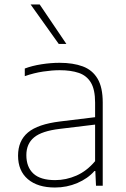

<svg xmlns="http://www.w3.org/2000/svg" viewBox="-20 -828 562 856"><path d="M225 8Q148 8 104.2 -29.2Q60.5 -66.5 60.5 -134Q60.5 -200.5 104.8 -237.5Q149 -274.5 248 -286.5L404 -305.5V-370.5Q404 -428.5 385.2 -459.8Q366.5 -491 331.2 -503Q296 -515 246 -515Q213 -515 172.5 -509Q132 -503 90.5 -488.5V-522.5Q123.5 -535 165.2 -541.5Q207 -548 245.5 -548Q306 -548 349 -532Q392 -516 415 -477.2Q438 -438.5 438 -371V0H408L405 -65.5H401Q371.5 -32 324.8 -12Q278 8 225 8ZM97.5 -136.5Q97.5 -83 129 -54Q160.5 -25 226 -25Q274.5 -25 320.8 -45.2Q367 -65.5 404 -109.5V-272.5L247 -253.5Q166.5 -244 132 -215.5Q97.5 -187 97.5 -136.5ZM242 -632 116.5 -808H157L276 -632Z"/></svg>

Font: Encode Sans SemiExpanded SemiExpanded Thin
Style: Regular
Weight: 100
Width: 6
Designer: Multiple Designers
Foundry: Impallari Type
Version: Version 3.000; ttfautohint (v1.8.3) -l 8 -r 50 -G 200 -x 14 